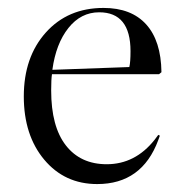

<svg xmlns="http://www.w3.org/2000/svg" viewBox="-20 -454 463 484"><path d="M387 -272 381 -267H111Q109 -254 109 -226Q109 -135 146 -87.5Q183 -40 249 -40Q321 -40 370 -102L379 -114L383 -112L379 -101Q338 10 225 10Q143 10 91.5 -51.5Q40 -113 40 -211Q40 -310 95.5 -372Q151 -434 241 -434Q311 -434 348.5 -392.5Q386 -351 387 -272ZM230 -423Q184 -423 152.5 -383.5Q121 -344 112 -278L306 -285Q309 -297 309 -325Q309 -423 230 -423Z"/></svg>

Font: Libre Caslon Display
Style: Regular
Weight: 400
Designer: Pablo Impallari, Rodrigo Fuenzalida
Foundry: Pablo Impallari, Rodrigo Fuenzalida
Version: Version 1.002